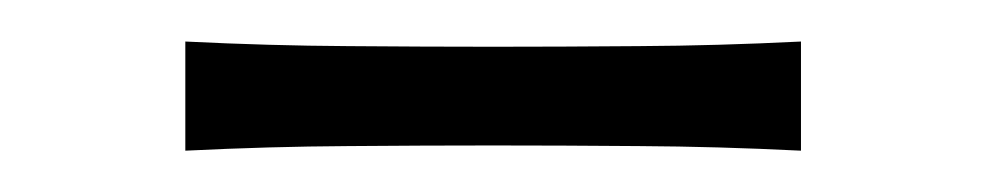

<svg xmlns="http://www.w3.org/2000/svg" viewBox="-20 -350 472 92"><path d="M68.8 -277.8V-330.1Q109.4 -328.1 146.7 -327.9Q184.1 -327.6 216.3 -327.6Q248.5 -327.6 286.1 -327.9Q323.7 -328.1 363.8 -330.1V-277.8Q323.7 -279.8 286.1 -280Q248.5 -280.3 216.3 -280.3Q184.1 -280.3 146.7 -280Q109.4 -279.8 68.8 -277.8Z"/></svg>

Font: Pinar DS1-Light
Style: Regular
Weight: 300
Designer: Amin Abedi
Version: Version 2.000